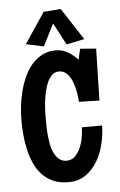

<svg xmlns="http://www.w3.org/2000/svg" viewBox="-50 -699 460 739"><g transform="rotate(-5 180.0 -329.5)"><path d="M335.4 -499 330.6 -298.8 251.5 -300.8Q251 -314.5 247.8 -335.2Q244.6 -356 237.3 -375.7Q230 -395.5 217.3 -409.7Q204.6 -423.8 185.1 -423.8Q169.4 -423.8 158.4 -413.6Q147.5 -403.3 140.1 -387.2Q132.8 -371.1 128.4 -351.1Q124 -331.1 121.8 -311.5Q119.6 -292 119.1 -275.1Q118.7 -258.3 118.7 -248Q118.7 -236.8 118.9 -220Q119.1 -203.1 120.8 -184.3Q122.6 -165.5 126.2 -146.7Q129.9 -127.9 137.5 -112.8Q145 -97.7 156.5 -88.4Q168 -79.1 185.1 -79.1Q205.1 -79.1 218.3 -92.8Q231.4 -106.4 239.5 -125.7Q247.6 -145 250.7 -166Q253.9 -187 254.4 -202.1H332.5Q332 -168.9 323.7 -132.8Q315.4 -96.7 297.6 -66.2Q279.8 -35.6 252 -15.9Q224.1 3.9 185.1 3.9Q150.9 3.9 125.7 -7.3Q100.6 -18.6 82.8 -37.8Q64.9 -57.1 53.7 -82.8Q42.5 -108.4 36.1 -136.5Q29.8 -164.6 27.3 -193.8Q24.9 -223.1 24.9 -250Q24.9 -273.4 27.8 -301.5Q30.8 -329.6 37.8 -357.9Q44.9 -386.2 56.6 -413.1Q68.4 -439.9 85.7 -460.4Q103 -481 126.2 -493.4Q149.4 -505.9 180.2 -505.9Q204.6 -505.9 226.6 -493.2Q248.5 -480.5 264.2 -461.9L273.9 -503.9ZM293 -539.6 223.6 -524.9 178.7 -609.9 135.7 -524.9 67.4 -539.6 146.5 -657.7 212.9 -662.6Z"/></g></svg>

Font: Maiden Orange
Style: Regular
Weight: 400
Designer: Astigmatic (AOETI)
Foundry: Astigmatic (AOETI)
Version: Version 1.001